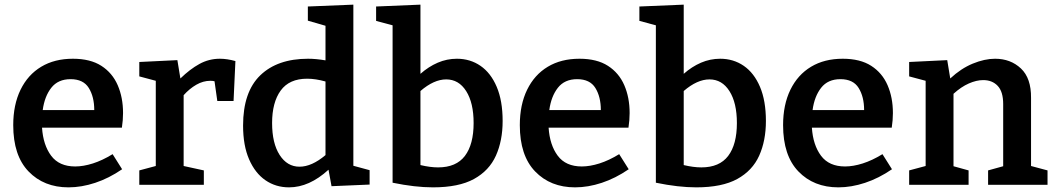

<svg xmlns="http://www.w3.org/2000/svg" viewBox="-20 -796 4544 827"><path d="M275 11Q169 11 103 -57.5Q37 -126 37 -257Q37 -345 68.5 -409.5Q100 -474 157.5 -508.5Q215 -543 294 -543Q369 -543 416.5 -512.5Q464 -482 487 -429Q510 -376 510 -309Q510 -279 505 -246H161Q166 -171 200.5 -125Q235 -79 304 -79Q339 -79 380 -92Q421 -105 465 -132L506 -67Q449 -28 390 -8.5Q331 11 275 11ZM284 -455Q230 -455 201 -418Q172 -381 164 -322H386Q386 -379 362.5 -417Q339 -455 284 -455Z M580 0V-62L651 -81V-448L580 -467V-529L744 -537L757 -458Q798 -498 839 -520.5Q880 -543 927 -543Q958 -543 994 -533L986 -361H916L904 -446Q896 -448 886 -448Q855 -448 825.5 -431Q796 -414 771 -386V-81L858 -62V0Z M1225 11Q1168 11 1123.5 -19.5Q1079 -50 1053 -109.5Q1027 -169 1027 -255Q1027 -400 1101 -471.5Q1175 -543 1307 -543Q1341 -543 1382 -536V-685L1306 -707V-768L1502 -776V-82L1572 -63V-1L1408 6L1395 -65Q1312 11 1225 11ZM1270 -78Q1323 -78 1382 -128V-445Q1339 -457 1303 -457Q1226 -457 1189 -406Q1152 -355 1152 -266Q1152 -179 1184.5 -128.5Q1217 -78 1270 -78Z M1845 11Q1768 11 1671 -9V-687L1600 -706V-768L1791 -776V-478Q1826 -509 1865.5 -526Q1905 -543 1948 -543Q2005 -543 2049.5 -512.5Q2094 -482 2119.5 -422Q2145 -362 2145 -275Q2145 -190 2116 -125.5Q2087 -61 2021.5 -25Q1956 11 1845 11ZM1867 -75Q1945 -75 1982.5 -124.5Q2020 -174 2020 -266Q2020 -353 1988 -403.5Q1956 -454 1902 -454Q1849 -454 1791 -404V-85Q1833 -75 1867 -75Z M2457 11Q2351 11 2285 -57.5Q2219 -126 2219 -257Q2219 -345 2250.5 -409.5Q2282 -474 2339.5 -508.5Q2397 -543 2476 -543Q2551 -543 2598.5 -512.5Q2646 -482 2669 -429Q2692 -376 2692 -309Q2692 -279 2687 -246H2343Q2348 -171 2382.5 -125Q2417 -79 2486 -79Q2521 -79 2562 -92Q2603 -105 2647 -132L2688 -67Q2631 -28 2572 -8.5Q2513 11 2457 11ZM2466 -455Q2412 -455 2383 -418Q2354 -381 2346 -322H2568Q2568 -379 2544.5 -417Q2521 -455 2466 -455Z M2979 11Q2902 11 2805 -9V-687L2734 -706V-768L2925 -776V-478Q2960 -509 2999.5 -526Q3039 -543 3082 -543Q3139 -543 3183.5 -512.5Q3228 -482 3253.5 -422Q3279 -362 3279 -275Q3279 -190 3250 -125.5Q3221 -61 3155.5 -25Q3090 11 2979 11ZM3001 -75Q3079 -75 3116.5 -124.5Q3154 -174 3154 -266Q3154 -353 3122 -403.5Q3090 -454 3036 -454Q2983 -454 2925 -404V-85Q2967 -75 3001 -75Z M3591 11Q3485 11 3419 -57.5Q3353 -126 3353 -257Q3353 -345 3384.5 -409.5Q3416 -474 3473.5 -508.5Q3531 -543 3610 -543Q3685 -543 3732.5 -512.5Q3780 -482 3803 -429Q3826 -376 3826 -309Q3826 -279 3821 -246H3477Q3482 -171 3516.5 -125Q3551 -79 3620 -79Q3655 -79 3696 -92Q3737 -105 3781 -132L3822 -67Q3765 -28 3706 -8.5Q3647 11 3591 11ZM3600 -455Q3546 -455 3517 -418Q3488 -381 3480 -322H3702Q3702 -379 3678.5 -417Q3655 -455 3600 -455Z M3896 0V-62L3967 -81V-448L3896 -467V-529L4060 -537L4073 -458Q4119 -501 4170 -522Q4221 -543 4266 -543Q4333 -543 4377.5 -501Q4422 -459 4421 -374V-81L4492 -62V0H4236V-62L4301 -80V-348Q4301 -401 4277.5 -426Q4254 -451 4215 -451Q4186 -451 4153 -436.5Q4120 -422 4087 -392V-80L4152 -62V0Z"/></svg>

Font: Bitter SemiBold
Style: Regular
Weight: 600
Designer: Sol Matas, and Bitter project Authors
Foundry: Sol Matas
Version: Version 2.001